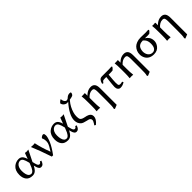

<svg xmlns="http://www.w3.org/2000/svg" viewBox="373 -2568 4615 4615"><g transform="rotate(-45 2680.0 -261.0)"><path d="M35.2 -221.7Q35.2 -370.1 123 -444.3Q197.3 -505.9 292 -505.9Q369.1 -505.9 409.2 -443.4Q437.5 -399.4 448.2 -349.6L503.9 -500H506.8L561.5 -494.1L613.3 -500H619.1L478.5 -216.8L495.1 -151.4Q516.6 -59.6 556.6 -59.6Q576.2 -59.6 586.9 -66.9Q597.7 -74.2 613.3 -99.6L614.3 -102.5L652.3 -90.8L651.4 -86.9Q632.8 -33.2 607.9 -7.3Q583 18.6 545.4 18.6Q507.8 18.6 484.9 -11.7Q461.9 -42 448.2 -100.6L440.4 -134.8Q397.5 -53.7 354.5 -17.6Q311.5 18.6 252.9 18.6Q140.6 18.6 87.9 -47.9Q35.2 -114.3 35.2 -221.7ZM156.2 -138.7Q181.6 -35.2 258.8 -35.2Q295.9 -35.2 331.1 -79.6Q366.2 -124 394.5 -206.1L413.1 -252L408.2 -275.4Q388.7 -358.4 361.8 -405.3Q335 -452.1 286.1 -452.1Q249 -452.1 216.3 -428.7Q183.6 -405.3 163.6 -359.9Q143.6 -314.5 143.6 -250.5Q143.6 -186.5 156.2 -138.7Z M707 -499Q747.1 -494.1 781.7 -494.1Q816.4 -494.1 835.9 -499L836.9 -495.1Q877 -302.7 960.9 -85Q962.9 -80.1 964.8 -78.1Q961.9 -78.1 960.9 -85.9Q1045.9 -216.8 1062.5 -279.3Q1069.3 -306.6 1069.3 -335.4Q1069.3 -364.3 1065.4 -387.2Q1061.5 -410.2 1055.2 -425.3Q1048.8 -440.4 1043 -456.1V-460Q1053.7 -483.4 1093.8 -502Q1108.4 -508.8 1118.2 -508.8Q1147.5 -508.8 1154.3 -487.3Q1161.1 -465.8 1161.1 -442.4Q1161.1 -377 1112.3 -261.7Q1063.5 -146.5 944.3 16.6L943.4 18.6H899.4Q793.9 -296.9 707 -499Z M1236.3 -221.7Q1236.3 -370.1 1324.2 -444.3Q1398.4 -505.9 1493.2 -505.9Q1570.3 -505.9 1610.4 -443.4Q1638.7 -399.4 1649.4 -349.6L1705.1 -500H1708L1762.7 -494.1L1814.5 -500H1820.3L1679.7 -216.8L1696.3 -151.4Q1717.8 -59.6 1757.8 -59.6Q1777.3 -59.6 1788.1 -66.9Q1798.8 -74.2 1814.5 -99.6L1815.4 -102.5L1853.5 -90.8L1852.5 -86.9Q1834 -33.2 1809.1 -7.3Q1784.2 18.6 1746.6 18.6Q1709 18.6 1686 -11.7Q1663.1 -42 1649.4 -100.6L1641.6 -134.8Q1598.6 -53.7 1555.7 -17.6Q1512.7 18.6 1454.1 18.6Q1341.8 18.6 1289.1 -47.9Q1236.3 -114.3 1236.3 -221.7ZM1357.4 -138.7Q1382.8 -35.2 1460 -35.2Q1497.1 -35.2 1532.2 -79.6Q1567.4 -124 1595.7 -206.1L1614.3 -252L1609.4 -275.4Q1589.8 -358.4 1563 -405.3Q1536.1 -452.1 1487.3 -452.1Q1450.2 -452.1 1417.5 -428.7Q1384.8 -405.3 1364.7 -359.9Q1344.7 -314.5 1344.7 -250.5Q1344.7 -186.5 1357.4 -138.7Z M1893.6 -216.8Q1893.6 -390.6 2109.4 -635.7Q2089.8 -630.9 2070.8 -630.9Q2051.8 -630.9 2025.4 -642.1Q1999 -653.3 1976.6 -677.2Q1954.1 -701.2 1946.3 -741.2V-743.2L1947.3 -745.1Q1972.7 -777.3 2012.7 -802.7L2013.7 -803.7H2028.3V-799.8Q2033.2 -756.8 2043 -736.3Q2052.7 -715.8 2070.3 -699.2Q2087.9 -682.6 2107.4 -682.6Q2127 -682.6 2157.2 -700.2Q2211.9 -757.8 2272.5 -757.8Q2294.9 -757.8 2305.2 -754.4Q2315.4 -751 2315.4 -735.4Q2315.4 -719.7 2303.2 -696.3Q2291 -672.9 2270.5 -665Q2227.5 -648.4 2173.8 -643.6L2156.2 -623Q2060.5 -510.7 2017.6 -363.3Q2000 -301.8 2000.5 -247.6Q2001 -193.4 2008.3 -166Q2015.6 -138.7 2040 -122.6Q2064.5 -106.4 2095.7 -98.6Q2127 -90.8 2144.5 -86.9Q2162.1 -83 2183.1 -78.6Q2204.1 -74.2 2232.4 -59.6Q2299.8 -26.4 2299.8 47.9Q2299.8 138.7 2188.5 228.5L2186.5 231.4L2157.2 213.9L2152.3 207Q2158.2 201.2 2174.8 175.8Q2211.9 118.2 2211.9 88.4Q2211.9 58.6 2195.8 41Q2179.7 23.4 2150.9 15.6Q2122.1 7.8 2102.5 3.9Q2002 -16.6 1962.9 -49.8Q1893.6 -109.4 1893.6 -216.8Z M2429.7 -489.3V-498H2433.6Q2447.3 -496.1 2474.6 -496.1Q2502 -496.1 2528.3 -501H2529.3Q2539.1 -501 2540 -486.3V-409.2Q2585.9 -460.9 2652.3 -489.3Q2692.4 -505.9 2742.2 -505.9Q2809.6 -505.9 2845.7 -462.9Q2881.8 -419.9 2881.8 -320.3V241.2L2780.3 282.2L2765.6 255.9V254.9Q2776.4 225.6 2778.8 167Q2781.2 108.4 2781.2 9.8V-298.8Q2781.2 -363.3 2769 -396Q2756.8 -428.7 2708.5 -428.7Q2660.2 -428.7 2615.2 -402.3Q2570.3 -376 2540 -337.9V-204.1Q2540 -77.1 2550.8 2V10.7Q2531.2 6.8 2489.3 6.8Q2451.2 6.8 2431.6 10.7V2Q2439.5 -58.6 2439.5 -160.2V-266.6Q2439.5 -426.8 2429.7 -489.3Z M2991.2 -363.3Q3006.8 -425.8 3034.7 -460Q3062.5 -494.1 3119.1 -494.1H3349.6Q3394.5 -494.1 3438.5 -498H3440.4L3455.1 -484.4Q3448.2 -464.8 3431.6 -447.3L3394.5 -412.1H3393.6Q3367.2 -408.2 3338.9 -408.2H3257.8Q3239.3 -210 3239.3 -155.8Q3239.3 -101.6 3244.1 -82.5Q3249 -63.5 3262.7 -56.2Q3276.4 -48.8 3303.2 -48.8Q3330.1 -48.8 3366.2 -60.5L3382.8 -27.3Q3313.5 18.6 3241.2 18.6Q3199.2 18.6 3173.3 -13.7Q3147.5 -45.9 3147.5 -98.1Q3147.5 -150.4 3177.7 -408.2H3119.1Q3090.8 -408.2 3076.2 -404.3Q3061.5 -400.4 3051.3 -388.7Q3041 -377 3025.4 -355.5L3024.4 -351.6Z M3552.7 -489.3V-498H3556.6Q3570.3 -496.1 3597.7 -496.1Q3625 -496.1 3651.4 -501H3652.3Q3662.1 -501 3663.1 -486.3V-409.2Q3709 -460.9 3775.4 -489.3Q3815.4 -505.9 3865.2 -505.9Q3932.6 -505.9 3968.8 -462.9Q4004.9 -419.9 4004.9 -320.3V241.2L3903.3 282.2L3888.7 255.9V254.9Q3899.4 225.6 3901.9 167Q3904.3 108.4 3904.3 9.8V-298.8Q3904.3 -363.3 3892.1 -396Q3879.9 -428.7 3831.5 -428.7Q3783.2 -428.7 3738.3 -402.3Q3693.4 -376 3663.1 -337.9V-204.1Q3663.1 -77.1 3673.8 2V10.7Q3654.3 6.8 3612.3 6.8Q3574.2 6.8 3554.7 10.7V2Q3562.5 -58.6 3562.5 -160.2V-266.6Q3562.5 -426.8 3552.7 -489.3Z M4127 -221.7Q4127 -339.8 4208 -420.9Q4239.3 -452.1 4297.4 -475.1Q4355.5 -498 4435.5 -498L4598.6 -494.1Q4643.6 -494.1 4687.5 -498H4688.5L4705.1 -484.4Q4698.2 -462.9 4680.7 -446.3L4643.6 -412.1H4642.6Q4616.2 -408.2 4588.9 -408.2Q4572.3 -408.2 4537.1 -409.2Q4502 -410.2 4493.2 -410.2Q4543.9 -381.8 4577.1 -330.6Q4610.4 -279.3 4610.4 -205.6Q4610.4 -131.8 4557.6 -63.5Q4495.1 18.6 4376 18.6Q4295.9 18.6 4240.2 -13.2Q4184.6 -44.9 4155.8 -101.6Q4127 -158.2 4127 -221.7ZM4238.3 -152.3Q4247.1 -122.1 4265.6 -94.7Q4307.6 -34.2 4383.8 -34.2Q4436.5 -34.2 4470.7 -78.6Q4504.9 -123 4504.9 -215.3Q4504.9 -307.6 4465.8 -359.4Q4446.3 -384.8 4418 -408.2Q4284.2 -408.2 4247.1 -310.5Q4216.8 -228.5 4238.3 -152.3Z M4825.2 -489.3V-498H4829.1Q4842.8 -496.1 4870.1 -496.1Q4897.5 -496.1 4923.8 -501H4924.8Q4934.6 -501 4935.5 -486.3V-409.2Q4981.4 -460.9 5047.9 -489.3Q5087.9 -505.9 5137.7 -505.9Q5205.1 -505.9 5241.2 -462.9Q5277.3 -419.9 5277.3 -320.3V241.2L5175.8 282.2L5161.1 255.9V254.9Q5171.9 225.6 5174.3 167Q5176.8 108.4 5176.8 9.8V-298.8Q5176.8 -363.3 5164.6 -396Q5152.3 -428.7 5104 -428.7Q5055.7 -428.7 5010.7 -402.3Q4965.8 -376 4935.5 -337.9V-204.1Q4935.5 -77.1 4946.3 2V10.7Q4926.8 6.8 4884.8 6.8Q4846.7 6.8 4827.1 10.7V2Q4835 -58.6 4835 -160.2V-266.6Q4835 -426.8 4825.2 -489.3Z"/></g></svg>

Font: GenEi LateMin P v2
Style: Medium
Weight: 500
Designer: o_tamon (Modified)
Foundry: o_tamon / Adobe Systems Incorporated / FONT 910 / Philipp H. Poll
Version: Version 2.1;Original Version 1.004